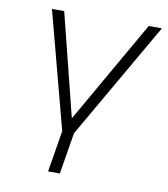

<svg xmlns="http://www.w3.org/2000/svg" viewBox="-77 -558 702 803"><g transform="rotate(10 273.5 -156.0)"><path d="M181 180 210 4 79 -492H131L240 -57H241L490 -492H546L260 4L231 180Z"/></g></svg>

Font: Nunito Sans 7pt ExtraLight
Style: Italic
Weight: 250
Italic angle: -9°
Designer: Vernon Adams
Foundry: Vernon Adams
Version: Version 3.101;gftools[0.9.27]